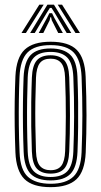

<svg xmlns="http://www.w3.org/2000/svg" viewBox="-20 -784 428 812"><path d="M194 7.5Q117.8 7.5 83.1 -27Q48.5 -61.5 45.2 -139.5Q43 -197.8 42.2 -250.8Q41.5 -303.8 42.2 -355.5Q43 -407.2 45.2 -461.2Q49 -540.8 84.4 -574.1Q119.8 -607.5 194 -607.5Q270.8 -607.5 304.9 -572.8Q339 -538 342.2 -460.2Q345.8 -372.8 345.8 -296Q345.8 -219.2 342.5 -139Q338.8 -59 303.2 -25.8Q267.8 7.5 194 7.5ZM194 -6.8Q258.5 -6.8 290.1 -36.8Q321.8 -66.8 325 -139.5Q328.2 -219.5 328.4 -294.6Q328.5 -369.8 325 -459.5Q322 -529 292.5 -561.1Q263 -593.2 194 -593.2Q127.2 -593.2 96.4 -562.1Q65.5 -531 62.5 -458.5Q60.5 -410.8 59.8 -360.4Q59 -310 59.6 -255.2Q60.2 -200.5 62.8 -139.2Q65.8 -65 98.5 -35.9Q131.2 -6.8 194 -6.8ZM194 -21Q137 -21 109.9 -48.6Q82.8 -76.2 80 -142.2Q78 -192.5 77.2 -245.5Q76.5 -298.5 77.1 -352.1Q77.8 -405.8 79.8 -457.8Q82.8 -523.2 109.6 -551.1Q136.5 -579 194 -579Q248.8 -579 276.8 -552.5Q304.8 -526 307.5 -460.2Q309.8 -403.5 310.4 -350.6Q311 -297.8 310.4 -246.2Q309.8 -194.8 307.8 -142.5Q305 -76.2 277.9 -48.6Q250.8 -21 194 -21ZM194 -35.5Q241.8 -35.5 264.8 -59.9Q287.8 -84.2 290.2 -143Q293 -210.2 293.4 -289.9Q293.8 -369.5 290.2 -457Q287.8 -516.8 264.4 -540.6Q241 -564.5 194 -564.5Q146 -564.5 123 -540.2Q100 -516 97.2 -457.2Q95.5 -412.2 94.8 -361.8Q94 -311.2 94.5 -256.4Q95 -201.5 97.2 -142.5Q99.8 -82.5 123.6 -59Q147.5 -35.5 194 -35.5ZM194 -49.8Q156.2 -49.8 136.5 -70.2Q116.8 -90.8 114.8 -143.2Q112.8 -197.5 112.1 -249.1Q111.5 -300.8 112.1 -352.1Q112.8 -403.5 114.8 -456.2Q117 -507 135.6 -528.6Q154.2 -550.2 194 -550.2Q231.5 -550.2 251.1 -529.9Q270.8 -509.5 272.8 -456.8Q275.8 -376.2 275.9 -297.2Q276 -218.2 272.8 -143.8Q270.8 -92.5 251.9 -71.1Q233 -49.8 194 -49.8ZM194 -64.2Q225.2 -64.2 239.5 -83.2Q253.8 -102.2 255.5 -144.8Q258 -214.8 258.4 -291.1Q258.8 -367.5 255.2 -456Q253.8 -499.5 238.8 -517.6Q223.8 -535.8 194 -535.8Q162.5 -535.8 148.2 -516.8Q134 -497.8 132.2 -455.5Q130.2 -404 129.5 -354.5Q128.8 -305 129.5 -253.5Q130.2 -202 132.2 -143.8Q133.8 -99.5 149.2 -81.9Q164.8 -64.2 194 -64.2ZM70.8 -644.5 146.2 -764.2H164.8L89.5 -644.5ZM107.5 -644.5 180.5 -764.2H208.2L281.5 -644.5H262L212.5 -727.5L198 -750.5H191L176.5 -727.5L127 -644.5ZM143.8 -644.5 179.2 -709 188.8 -728.2H200.2L209.5 -709L245.8 -644.5H226.2L199 -698.2L196 -711.2H193L190 -698.2L163.2 -644.5ZM299.2 -644.5 224.2 -764.2H242.5L318.2 -644.5Z"/></svg>

Font: Big Shoulders Inline Display Thin SemiBold
Style: Regular
Weight: 600
Version: Version 2.002